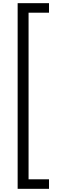

<svg xmlns="http://www.w3.org/2000/svg" viewBox="-20 -940 365 1210"><path d="M91.2 250V-920H288.8V-860H160V190H288.8V250Z"/></svg>

Font: Now Alt
Style: Regular
Weight: 400
Designer: Alfredo Marco Pradil
Foundry: Alfredo Marco Pradil
Version: Version 1.002;PS 001.002;hotconv 1.0.88;makeotf.lib2.5.64775